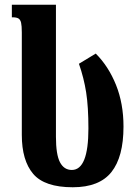

<svg xmlns="http://www.w3.org/2000/svg" viewBox="-20 -780 575 810"><path d="M72 -211V-643Q72 -671 69 -684Q66 -697 58 -702Q50 -707 33 -707H30V-760H216V-203Q216 -128 233 -95.5Q250 -63 283 -63Q353 -63 353 -238Q353 -329 343.5 -390Q334 -451 313 -511L384 -554Q438 -500 469.5 -421.5Q501 -343 501 -246Q501 -118 450 -54Q399 10 287 10Q168 10 120 -46.5Q72 -103 72 -211Z"/></svg>

Font: Noto Serif Georgian Bold Cond
Style: Regular
Weight: 700
Width: 3
Designer: Monotype Design team
Foundry: Monotype Imaging Inc.
Version: Version 1.000